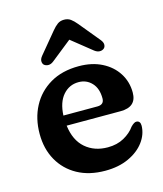

<svg xmlns="http://www.w3.org/2000/svg" viewBox="-109 -793 754 887"><g transform="rotate(-15 268.0 -349.0)"><path d="M500.5 -304Q500.5 -235 424 -235H166Q175 -163 217.8 -126Q260.5 -89 324.5 -89Q369 -89 402.2 -107.5Q435.5 -126 454.5 -153Q471.5 -170.5 482 -169.5Q500.5 -168.5 500.5 -145Q499.5 -104 472.8 -68Q446 -32 398 -9.8Q350 12.5 285.5 12.5Q209 12.5 153 -18.2Q97 -49 66.2 -103.8Q35.5 -158.5 35.5 -230Q35.5 -303.5 66 -361.2Q96.5 -419 153.5 -452.5Q210.5 -486 290.5 -486Q353.5 -486 400.8 -462Q448 -438 474.2 -396.8Q500.5 -355.5 500.5 -304ZM270.5 -415Q226 -415 196.2 -381Q166.5 -347 163.5 -284H326Q358.5 -284 358.5 -314Q358.5 -361.5 333.5 -388.2Q308.5 -415 270.5 -415ZM423.5 -534.5Q415.5 -527.5 403.2 -527.5Q391 -527.5 378 -537.5L280.5 -615.5L182.5 -537.5Q170 -527.5 157.8 -527.5Q145.5 -527.5 137 -534.5Q130.5 -540.5 130 -551.8Q129.5 -563 140 -576L222.5 -675.5Q236 -692 249 -701.5Q262 -711 280.5 -711Q299 -711 312 -701.5Q325 -692 338.5 -675.5L420.5 -576Q431 -563 430.8 -551.8Q430.5 -540.5 423.5 -534.5Z"/></g></svg>

Font: Fraunces 9pt S100 SemiBold
Style: Regular
Weight: 600
Version: Version 1.000; ttfautohint (v1.8.3)